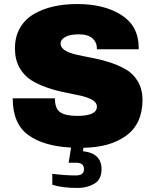

<svg xmlns="http://www.w3.org/2000/svg" viewBox="-20 -720 762 951"><path d="M363 -700Q495 -700 580 -646.5Q665 -593 667 -488V-476H460V-480Q460 -510 438 -530Q416 -550 371 -550Q327 -550 303.5 -537Q280 -524 280 -505Q280 -484 302 -470.5Q324 -457 359.5 -449Q395 -441 438 -433Q481 -425 524 -411Q567 -397 603 -376.5Q639 -356 662 -318Q685 -280 686 -228Q686 -108 606.5 -49Q527 10 393 12L391 29Q483 39 483 118Q483 169 447 190Q411 211 365 211Q287 211 239 195V141Q304 149 356 149Q396 149 396 118Q396 86 358 86H320L332 11Q195 4 119 -52Q43 -108 43 -233H252Q252 -181 279 -163.5Q306 -146 363 -146Q460 -146 460 -192Q460 -212 437.5 -225Q415 -238 379.5 -246Q344 -254 300.5 -262.5Q257 -271 213.5 -286Q170 -301 134.5 -323Q99 -345 76.5 -385Q54 -425 54 -480Q54 -538 79 -581.5Q104 -625 148 -650.5Q192 -676 245.5 -688Q299 -700 363 -700Z"/></svg>

Font: Archicoco
Style: Regular
Weight: 400
Designer: Hector Gatti
Foundry: Hector Gatti
Version: 1.002